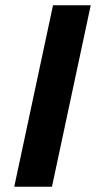

<svg xmlns="http://www.w3.org/2000/svg" viewBox="-20 -708 364 728"><path d="M34 0 181 -688H324L177 0Z"/></svg>

Font: Saira Thin SemiBold
Style: Italic
Weight: 600
Italic angle: -12°
Version: Version 1.101